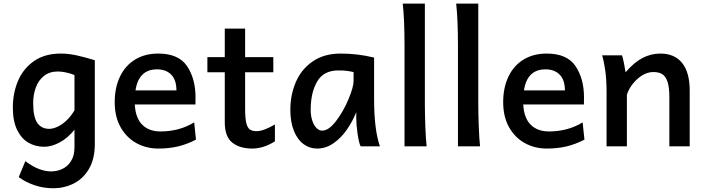

<svg xmlns="http://www.w3.org/2000/svg" viewBox="-20 -801 3859 1051"><path d="M271.5 229.5Q218.3 229.5 169.7 213.1Q121.1 196.8 82.5 168.5L118.7 81.1Q192.4 137.2 260.3 137.2Q291 137.2 320.1 124.3Q349.1 111.3 368.4 81.5Q387.7 51.8 387.7 4.9V-90.8Q351.1 -45.4 306.9 -21.5Q262.7 2.4 221.2 2.4Q174.3 2.4 135.7 -19.8Q97.2 -42 73.7 -90.1Q50.3 -138.2 50.3 -212.4Q50.3 -291 78.6 -358.2Q106.9 -425.3 166 -466.6Q225.1 -507.8 313 -507.8Q354.5 -507.8 401.1 -497.6Q447.8 -487.3 499 -471.2V-12.2Q499 69.3 466.8 123.8Q434.6 178.2 382.8 203.9Q331.1 229.5 271.5 229.5ZM297.4 -409.7Q251 -409.7 220.5 -385.3Q189.9 -360.8 175.8 -321.5Q161.6 -282.2 161.6 -236.8Q161.6 -159.7 184.6 -127.7Q207.5 -95.7 248.5 -95.7Q270.5 -95.7 295.9 -107.7Q321.3 -119.6 345.5 -142.8Q369.6 -166 387.7 -197.3V-390.1Q367.2 -398.9 342 -404.3Q316.9 -409.7 297.4 -409.7Z M717.8 -229Q721.7 -155.3 758.5 -118.4Q795.4 -81.5 858.4 -81.5Q908.2 -81.5 953.9 -93.3Q999.5 -105 1043 -130.9L1052.7 -36.6Q1001.5 -10.3 952.6 1Q903.8 12.2 846.2 12.2Q781.2 12.2 727.1 -17.3Q672.9 -46.9 640.4 -104.2Q607.9 -161.6 607.9 -241.7Q607.9 -321.8 637 -382.1Q666 -442.4 719.7 -475.1Q773.4 -507.8 846.2 -507.8Q957.5 -507.8 1003.9 -439Q1050.3 -370.1 1050.3 -268.1Q1050.3 -238.3 1049.8 -229ZM945.8 -306.2Q945.8 -362.8 917.5 -392.1Q889.2 -421.4 839.4 -421.4Q739.3 -421.4 721.7 -306.2Z M1361.8 12.2Q1292 12.2 1251.2 -20.5Q1210.4 -53.2 1210.4 -131.8V-405.3H1115.2V-488.3H1210.4V-644.5H1321.8V-488.3H1476.1V-405.3H1321.8V-206.1Q1321.8 -154.3 1328.1 -127.9Q1334.5 -101.6 1347.7 -92.3Q1360.8 -83 1384.3 -83Q1421.9 -83 1484.9 -119.6V-27.3Q1452.6 -6.8 1421.1 2.7Q1389.6 12.2 1361.8 12.2Z M1930.2 -152.8V-187Q1909.7 -135.7 1878.4 -90.8Q1847.2 -45.9 1805.4 -16.8Q1763.7 12.2 1715.8 12.2Q1674.3 12.2 1641.1 -12.5Q1607.9 -37.1 1588.6 -85.2Q1569.3 -133.3 1569.3 -200.2Q1569.3 -281.7 1599.4 -351.8Q1629.4 -421.9 1691.7 -464.8Q1753.9 -507.8 1845.2 -507.8Q1937.5 -507.8 2027.8 -485.8V-258.8Q2027.8 -91.3 2059.6 0H1954.1Q1944.3 -19 1937.3 -69.1Q1930.2 -119.1 1930.2 -152.8ZM1832 -415.5Q1751.5 -415.5 1716.1 -354.7Q1680.7 -293.9 1680.7 -200.2Q1680.7 -167.5 1689.2 -141.4Q1697.8 -115.2 1712.2 -100.6Q1726.6 -85.9 1743.7 -85.9Q1779.3 -85.9 1819.3 -138.2Q1859.4 -190.4 1887.5 -257.6Q1915.5 -324.7 1915.5 -357.9V-406.2Q1899.4 -410.2 1880.9 -412.8Q1862.3 -415.5 1832 -415.5Z M2315.4 0H2194.3V-551.8Q2194.3 -694.8 2184.6 -781.2H2305.7V-231.9Q2305.7 -178.2 2308.3 -107.7Q2311 -37.1 2315.4 0Z M2607.9 0H2486.8V-551.8Q2486.8 -694.8 2477.1 -781.2H2598.1V-231.9Q2598.1 -178.2 2600.8 -107.7Q2603.5 -37.1 2607.9 0Z M2844.2 -229Q2848.1 -155.3 2885 -118.4Q2921.9 -81.5 2984.9 -81.5Q3034.7 -81.5 3080.3 -93.3Q3126 -105 3169.4 -130.9L3179.2 -36.6Q3127.9 -10.3 3079.1 1Q3030.3 12.2 2972.7 12.2Q2907.7 12.2 2853.5 -17.3Q2799.3 -46.9 2766.8 -104.2Q2734.4 -161.6 2734.4 -241.7Q2734.4 -321.8 2763.4 -382.1Q2792.5 -442.4 2846.2 -475.1Q2899.9 -507.8 2972.7 -507.8Q3084 -507.8 3130.4 -439Q3176.8 -370.1 3176.8 -268.1Q3176.8 -238.3 3176.3 -229ZM3072.3 -306.2Q3072.3 -362.8 3043.9 -392.1Q3015.6 -421.4 2965.8 -421.4Q2865.7 -421.4 2848.1 -306.2Z M3644 -268.6Q3644 -321.8 3634.5 -351.8Q3625 -381.8 3606.2 -394.3Q3587.4 -406.7 3556.2 -406.7Q3525.4 -406.7 3495.8 -388.7Q3466.3 -370.6 3443.8 -342Q3421.4 -313.5 3411.6 -283.2V0H3300.3V-300.3Q3300.3 -365.2 3293 -416.3Q3285.6 -467.3 3275.9 -498H3384.8Q3389.6 -484.9 3395.3 -456.5Q3400.9 -428.2 3404.3 -405.3Q3450.2 -459 3496.6 -483.4Q3543 -507.8 3595.2 -507.8Q3672.4 -507.8 3713.9 -456.3Q3755.4 -404.8 3755.4 -305.2V0H3644Z"/></svg>

Font: Lesson One Medium
Style: Regular
Weight: 500
Designer: But Ko, Victor Gaultney, Annie Olsen, Julie Remington, Don Collingsworth, Eric Hays, Becca Hirsbrunner
Version: Version 1.100